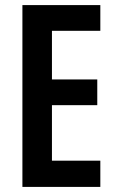

<svg xmlns="http://www.w3.org/2000/svg" viewBox="-20 -734 458 754"><path d="M374 0H68V-714H374V-613H184V-422H362V-321H184V-103H374Z"/></svg>

Font: Noto Sans Lao UI ExtCond SemBd
Style: Regular
Weight: 600
Width: 2
Designer: Monotype Design Team
Foundry: Monotype Imaging Inc.
Version: Version 2.000; ttfautohint (v1.8.4.7-5d5b)